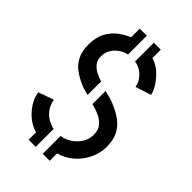

<svg xmlns="http://www.w3.org/2000/svg" viewBox="-237 -839 974 974"><g transform="rotate(45 250.5 -351.5)"><path d="M266 47V-81Q280 -82 299.5 -90.5Q319 -99 337.5 -114.5Q356 -130 368.5 -153Q381 -176 381 -205Q381 -239 364 -259Q347 -279 321 -291Q295 -303 266 -310V-404Q287 -399 306.5 -393.5Q326 -388 343 -380Q379 -365 408 -343.5Q437 -322 454 -289Q471 -256 471 -207Q471 -162 450.5 -120Q430 -78 395.5 -48Q361 -18 316 -6V47ZM165 47V-6Q124 -18 94 -45.5Q64 -73 47.5 -104Q31 -135 30 -158L112 -187Q118 -154 135 -131.5Q152 -109 174.5 -97Q197 -85 216 -81V47ZM216 -325Q200 -329 186 -333Q172 -337 161 -342Q126 -357 98 -377.5Q70 -398 54 -430Q38 -462 38 -509Q38 -562 58 -598Q78 -634 107.5 -655.5Q137 -677 165 -688V-750H216V-615Q206 -614 191 -607.5Q176 -601 161 -588Q146 -575 135.5 -556Q125 -537 125 -510Q125 -485 138 -468Q151 -451 172 -440Q193 -429 216 -422ZM359 -526Q353 -556 336.5 -575Q320 -594 301 -604Q282 -614 266 -615V-750H316V-690Q355 -678 382 -651.5Q409 -625 425 -597.5Q441 -570 443 -553Z"/></g></svg>

Font: Stick No Bills Medium
Style: Regular
Weight: 500
Version: Version 2.000